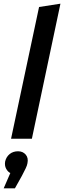

<svg xmlns="http://www.w3.org/2000/svg" viewBox="-41 -753 348 1042"><path d="M19 0 171 -715 287 -733 132 0ZM108 133Q106 145 98.5 160.5Q91 176 78 201L40 269H-21L15 186Q2 180 -7.5 163Q-17 146 -13 123Q-7 98 11.5 83Q30 68 57 68Q83 68 98.5 86Q114 104 108 133Z"/></svg>

Font: Radio Canada Medium
Style: Italic
Weight: 500
Italic angle: -12°
Designer: Charles Daoud, Etienne Aubert Bonn, Alexandre Saumier Demers, Jacques Le Bailly
Foundry: Radio-Canada
Version: Version 2.104; ttfautohint (v1.8.4.7-5d5b);gftools[0.9.28.de